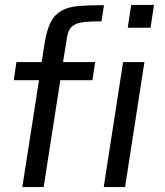

<svg xmlns="http://www.w3.org/2000/svg" viewBox="-20 -763 672 783"><path d="M36 0ZM71 0 139 -436H36L47 -510H150L162 -587Q171 -642 187 -673Q203 -704 231 -719.5Q259 -735 301 -738.5Q343 -742 404 -742L394 -676Q353 -676 327 -673.5Q301 -671 285.5 -663Q270 -655 262.5 -640.5Q255 -626 252 -602L237 -510H368L357 -436H226L158 0ZM501 -650 515 -743H608L594 -650ZM403 0 482 -510H569L490 0Z"/></svg>

Font: Azeri Sans
Style: Italic
Weight: 400
Designer: Hector Gatti & Omnibus-Type (original fonts) / Cristiano Sobral (main changes and remastering)
Foundry: Omnibus-Type
Version: Version 0.07;August 21, 2020;FontCreator 13.0.0.2681 64-bit;